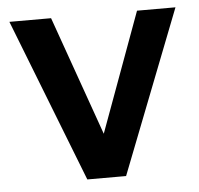

<svg xmlns="http://www.w3.org/2000/svg" viewBox="-43 -549 613 592"><g transform="rotate(-5 264.0 -252.5)"><path d="M7 -505H136L315 0H204ZM521 -505 324 0H217L402 -505Z"/></g></svg>

Font: Inclusive Sans SemiBold
Style: Regular
Weight: 600
Designer: Olivia King
Foundry: Olivia King
Version: Version 2.004